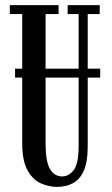

<svg xmlns="http://www.w3.org/2000/svg" viewBox="-20 -720 438 752"><path d="M203 12Q171.5 12 140.2 -1.8Q109 -15.5 88 -52.5Q67 -89.5 67 -159.5V-416H39V-451H67V-665H18.5V-700H209.5V-665H158.5V-451H288V-665H245V-700H370.5V-665H323.5V-451H372.5V-416H323.5V-145Q323.5 -85 308 -50.8Q292.5 -16.5 265.2 -2.2Q238 12 203 12ZM158.5 -159Q158.5 -88 175.5 -58.5Q192.5 -29 223.5 -29Q249.5 -29 268.8 -53.8Q288 -78.5 288 -150V-416H158.5Z"/></svg>

Font: Imbue 10pt Medium
Style: Regular
Weight: 500
Designer: Tyler Finck
Foundry: Etcetera Type Company
Version: Version 1.102; ttfautohint (v1.8.3)